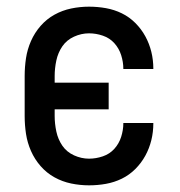

<svg xmlns="http://www.w3.org/2000/svg" viewBox="-20 -548 540 576"><path d="M247 8Q220 8 193.5 2.5Q167 -3 143.5 -16Q120 -29 102 -49.5Q84 -70 73 -95Q62 -120 58 -146.5Q54 -173 54 -200V-320Q54 -347 58 -373.5Q62 -400 73 -425Q84 -450 102 -470.5Q120 -491 143.5 -504Q167 -517 193.5 -522.5Q220 -528 247 -528Q273 -528 298 -523.5Q323 -519 345.5 -508Q368 -497 386 -479Q404 -461 416 -439Q428 -417 434 -392.5Q440 -368 440 -342V-341H350V-342Q350 -362 343.5 -382.5Q337 -403 323 -418.5Q309 -434 288.5 -441Q268 -448 247 -448Q224 -448 202 -438Q180 -428 167 -409Q154 -390 149 -366.5Q144 -343 144 -320V-300H306V-220H144V-200Q144 -177 149 -153.5Q154 -130 167 -111Q180 -92 202 -82Q224 -72 247 -72Q268 -72 288.5 -79Q309 -86 323 -101.5Q337 -117 343.5 -137.5Q350 -158 350 -178V-179H440V-178Q440 -152 434 -127.5Q428 -103 416 -81Q404 -59 386 -41Q368 -23 345.5 -12Q323 -1 298 3.5Q273 8 247 8Z"/></svg>

Font: Iosevka SS10 Medium
Style: Regular
Weight: 500
Monospace: yes
Designer: Belleve Invis
Foundry: Belleve Invis
Version: Version 28.0.6; ttfautohint (v1.8.4)